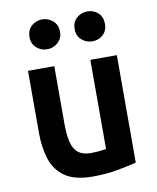

<svg xmlns="http://www.w3.org/2000/svg" viewBox="-85 -814 730 892"><g transform="rotate(-10 280.0 -368.0)"><path d="M281 12Q197 12 151 -19.5Q105 -51 87 -106Q69 -161 69 -231V-524H193V-250Q193 -198 202 -163.5Q211 -129 232.5 -113Q254 -97 290 -97Q309 -97 329.5 -99Q350 -101 363 -103V-524H488V-17Q452 -8 398.5 2Q345 12 281 12ZM388 -607Q359 -607 337.5 -626Q316 -645 316 -677Q316 -710 337.5 -729Q359 -748 388 -748Q418 -748 438.5 -729Q459 -710 459 -677Q459 -645 438.5 -626Q418 -607 388 -607ZM175 -607Q146 -607 124.5 -626Q103 -645 103 -677Q103 -710 124.5 -729Q146 -748 175 -748Q203 -748 225 -729Q247 -710 247 -677Q247 -645 225 -626Q203 -607 175 -607Z"/></g></svg>

Font: Ubuntu Sans Mono SemiBold
Style: Regular
Weight: 600
Monospace: yes
Designer: Dalton Maag Ltd
Foundry: Dalton Maag Ltd
Version: Version 1.006